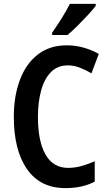

<svg xmlns="http://www.w3.org/2000/svg" viewBox="-20 -1050 557 987"><path d="M329 -714Q276 -714 242 -679.5Q208 -645 191.5 -585Q175 -525 175 -449Q175 -324 214 -255.5Q253 -187 330 -187Q364 -187 397 -196Q430 -205 467 -221V-116Q433 -99 396.5 -91Q360 -83 316 -83Q187 -83 119 -180.5Q51 -278 51 -450Q51 -555 82 -638.5Q113 -722 174 -769.5Q235 -817 323 -817Q367 -817 408.5 -805.5Q450 -794 488 -773L450 -673Q420 -691 389.5 -702.5Q359 -714 329 -714ZM472 -1020Q458 -1001 432.5 -973.5Q407 -946 378.5 -917.5Q350 -889 327 -870H248V-882Q274 -919 298 -957.5Q322 -996 339 -1030H472Z"/></svg>

Font: Noto Sans Kannada UI Condensed SemiBold
Style: Regular
Weight: 600
Width: 3
Designer: Jelle Bosma - Monotype Design Team
Foundry: Monotype Imaging Inc.
Version: Version 2.005; ttfautohint (v1.8.4.7-5d5b)